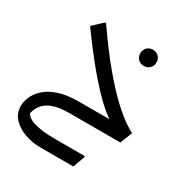

<svg xmlns="http://www.w3.org/2000/svg" viewBox="-184 -707 1068 1110"><g transform="rotate(30 350.0 -151.5)"><path d="M284 0Q217 0 175 15.5Q133 31 112 59.5Q91 88 85 126L73 84Q87 137 142 154Q197 171 288 171H486V179L458 256H236Q184 256 134 238.5Q84 221 52 187Q20 153 20 104Q20 76 33.5 43.5Q47 11 78.5 -18.5Q110 -48 165 -66.5Q220 -85 304 -85H548L522 -73Q476 -99 416.5 -156.5Q357 -214 286.5 -299.5Q216 -385 136 -496L200 -556H208Q305 -416 381.5 -326Q458 -236 514 -185Q570 -134 605.5 -111Q641 -88 656 -80L624 0ZM520 -451Q497 -451 481.5 -466Q466 -481 466 -505Q466 -529 481.5 -544Q497 -559 520 -559Q543 -559 558.5 -544Q574 -529 574 -505Q574 -481 558.5 -466Q543 -451 520 -451Z"/></g></svg>

Font: Kufam
Style: Italic
Weight: 400
Italic angle: -11°
Designer: Artur Schmal
Foundry: Original Type
Version: Version 1.301; ttfautohint (v1.8.3)